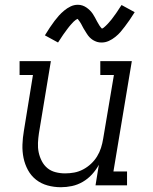

<svg xmlns="http://www.w3.org/2000/svg" viewBox="-20 -776 640 804"><path d="M235 8Q206 8 179 0.5Q152 -7 131 -23.5Q110 -40 97 -64Q84 -88 78.5 -115Q73 -142 74 -170.5Q75 -199 80 -228L118 -462H62V-520H193L143 -218Q140 -198 139 -177.5Q138 -157 142 -138Q146 -119 155 -101.5Q164 -84 178.5 -72Q193 -60 212.5 -55Q232 -50 252 -50Q252 -50 252.5 -50Q253 -50 253 -50Q272 -50 291 -53.5Q310 -57 328 -66.5Q346 -76 361 -90Q376 -104 386.5 -121Q397 -138 403 -157Q409 -176 412 -195L457 -462H400V-520H532L455 -58H512V0H380L394 -86Q382 -64 365 -45.5Q348 -27 326.5 -14.5Q305 -2 281.5 3Q258 8 235 8ZM406 -598Q401 -598 396 -598.5Q391 -599 386.5 -600.5Q382 -602 377.5 -604Q373 -606 369 -608.5Q365 -611 361.5 -614Q358 -617 355 -620Q352 -623 349 -627Q346 -631 343.5 -635Q341 -639 338.5 -643Q336 -647 333.5 -651Q331 -655 329 -658.5Q327 -662 324.5 -667Q322 -672 319.5 -676.5Q317 -681 314.5 -684.5Q312 -688 309 -692Q306 -696 305 -697Q302 -696 297.5 -693Q293 -690 288.5 -685.5Q284 -681 281.5 -678Q279 -675 276 -672Q273 -669 270.5 -665.5Q268 -662 265 -658.5Q262 -655 259 -650.5Q256 -646 252.5 -641.5Q249 -637 245.5 -632Q242 -627 238.5 -621.5Q235 -616 231 -610Q227 -604 223 -598L168 -628Q179 -646 189 -661Q199 -676 208.5 -688.5Q218 -701 227 -711Q236 -721 248.5 -731.5Q261 -742 275.5 -749Q290 -756 306 -756Q316 -756 325 -753Q334 -750 342 -744.5Q350 -739 356.5 -732.5Q363 -726 368.5 -718Q374 -710 377.5 -703Q381 -696 386.5 -686Q392 -676 396.5 -669Q401 -662 407 -656Q410 -657 414 -660Q418 -663 422.5 -667.5Q427 -672 430 -675Q433 -678 435.5 -681Q438 -684 441 -687.5Q444 -691 447 -694.5Q450 -698 453 -702.5Q456 -707 459.5 -711.5Q463 -716 466.5 -721Q470 -726 473.5 -731.5Q477 -737 481 -743Q485 -749 489 -755L544 -725Q533 -707 522.5 -692Q512 -677 502.5 -664.5Q493 -652 484.5 -642Q476 -632 463 -621.5Q450 -611 435.5 -604.5Q421 -598 406 -598Z"/></svg>

Font: Iosevka Etoile Light Oblique
Style: Regular
Weight: 300
Italic angle: -9°
Designer: Belleve Invis
Foundry: Belleve Invis
Version: Version 15.5.2; ttfautohint (v1.8.4)